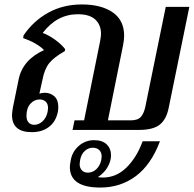

<svg xmlns="http://www.w3.org/2000/svg" viewBox="-20 -584 871 863"><path d="M64 -228Q82 -315 178 -359Q146 -391 84 -413L86 -425Q129 -489 196 -526.5Q263 -564 348 -564Q435 -564 486.5 -528.5Q538 -493 538 -423Q538 -405 533 -380L465 -43H567Q600 -43 613.5 -59Q627 -75 633 -103L725 -553H831L739 -103Q729 -49 699 -24.5Q669 0 605 0H306L315 -43H358L430 -399Q434 -421 434 -432Q434 -472 408.5 -496Q383 -520 330 -520Q236 -520 172 -436Q199 -426 227.5 -405.5Q256 -385 273 -363L271 -354Q223 -327 201.5 -300.5Q180 -274 171 -226L157 -163Q169 -167 181 -167Q207 -167 224.5 -151Q242 -135 242 -104Q242 -89 240 -81Q231 -37 200 -13.5Q169 10 123 10Q34 10 34 -67Q34 -77 38 -101ZM134 -23Q154 -23 171 -38.5Q188 -54 194 -81Q196 -93 196 -98Q196 -117 185.5 -127Q175 -137 158 -137Q134 -137 116.5 -117.5Q99 -98 99 -63Q99 -44 108.5 -33.5Q118 -23 134 -23ZM403 46Q440 46 459.5 65Q479 84 479 114Q479 140 464 166.5Q449 193 420 212Q432 214 442 214Q503 214 549 168.5Q595 123 621 51H699Q659 157 590 208Q521 259 431 259Q294 259 294 167Q294 158 298 136Q305 97 334.5 71.5Q364 46 403 46ZM338 153Q338 171 348 181.5Q358 192 375 192Q396 192 412.5 177Q429 162 435 136Q437 124 437 120Q437 101 426 90.5Q415 80 397 80Q377 80 361 94.5Q345 109 340 136Q338 148 338 153Z"/></svg>

Font: Trirong Medium
Style: Italic
Weight: 500
Italic angle: -12°
Designer: Katatrad Team
Foundry: CadsonDemak
Version: Version 1.001